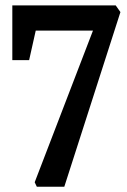

<svg xmlns="http://www.w3.org/2000/svg" viewBox="-20 -711 482 731"><path d="M120.2 0 112.1 -17.1 334 -594.6H116.1L90.9 -482.1H26.9V-690.5H420.5L438.5 -665L224.8 0Z"/></svg>

Font: Kreon Light
Style: Regular
Weight: 300
Designer: Julia Petretta
Foundry: Julia Petretta and Eli Heuer
Version: Version 2.002